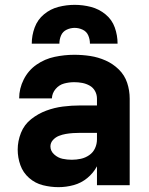

<svg xmlns="http://www.w3.org/2000/svg" viewBox="-20 -764 616 792"><path d="M221 8Q253 8 284 -0.5Q315 -9 340 -29.5Q365 -50 380 -78V0H515V-357Q515 -391 504.5 -422.5Q494 -454 470 -477.5Q446 -501 415.5 -514.5Q385 -528 352.5 -533Q320 -538 286 -538Q246 -538 205.5 -529.5Q165 -521 131 -497.5Q97 -474 78 -436.5Q59 -399 59 -358H194Q195 -380 209.5 -397Q224 -414 244.5 -419.5Q265 -425 286 -425Q303 -425 319 -422Q335 -419 349.5 -411Q364 -403 372 -388.5Q380 -374 380 -357V-329H311Q275 -329 239.5 -324.5Q204 -320 170.5 -307.5Q137 -295 108.5 -272.5Q80 -250 66.5 -216Q53 -182 53 -147Q53 -114 64 -83Q75 -52 100 -30Q125 -8 157 0Q189 8 221 8ZM276 -105Q257 -105 238 -109Q219 -113 203.5 -127Q188 -141 188 -160Q188 -175 198.5 -186.5Q209 -198 223 -203.5Q237 -209 251.5 -211.5Q266 -214 281 -215Q296 -216 311 -216H380V-189Q380 -170 372 -152.5Q364 -135 348 -124Q332 -113 313.5 -109Q295 -105 276 -105ZM111 -584H225Q225 -602 232 -618Q239 -634 255 -641.5Q271 -649 288 -649Q305 -649 321 -641.5Q337 -634 344 -618Q351 -602 351 -584H465Q465 -618 453.5 -650.5Q442 -683 415 -705Q388 -727 355 -735.5Q322 -744 288 -744Q254 -744 221 -735.5Q188 -727 161.5 -705Q135 -683 123 -650.5Q111 -618 111 -584Z"/></svg>

Font: Iosevka Sparkle Extrabold
Style: Regular
Weight: 800
Designer: Belleve Invis
Foundry: Belleve Invis
Version: Version 4.5.0; ttfautohint (v1.8.3)